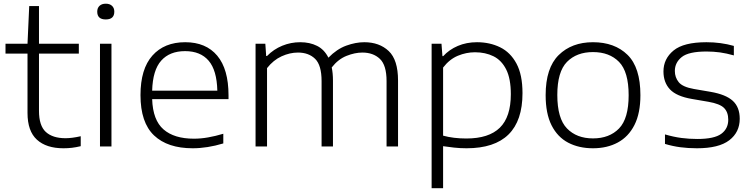

<svg xmlns="http://www.w3.org/2000/svg" viewBox="-20 -772 3964 1012"><path d="M314.5 9.5Q224 9.5 174.5 -35.8Q125 -81 125 -176.5V-489.5H9V-541.5H125L134 -740H185.5V-541.5H395.5V-489.5H185.5V-187.5Q185.5 -109.5 221.5 -76.5Q257.5 -43.5 325.5 -43.5Q359.5 -43.5 405.5 -54V-1.5Q380.5 4.5 359.2 7Q338 9.5 314.5 9.5Z M507 0V-541.5H567.5V0ZM537.5 -669.5Q492.5 -669.5 492.5 -710.5Q492.5 -730 504.5 -741.2Q516.5 -752.5 537.5 -752.5Q558.5 -752.5 570.5 -741.2Q582.5 -730 582.5 -710.5Q582.5 -669.5 537.5 -669.5Z M995.5 9.5Q863.5 9.5 792 -58.2Q720.5 -126 720.5 -270.5Q720.5 -408.5 783.2 -479Q846 -549.5 956 -549.5Q1065.5 -549.5 1125 -478.5Q1184.5 -407.5 1184.5 -269.5V-249.5H782Q785.5 -139 841.8 -90Q898 -41 1002 -41Q1038.5 -41 1077 -47.8Q1115.5 -54.5 1157 -67V-16Q1072.5 9.5 995.5 9.5ZM955.5 -502.5Q874.5 -502.5 829.8 -452.5Q785 -402.5 782 -294H1125.5Q1123 -401.5 1079.8 -452Q1036.5 -502.5 955.5 -502.5Z M1327 0V-541.5H1378.5L1383 -477H1387.5Q1422.5 -512.5 1467.8 -531Q1513 -549.5 1562.5 -549.5Q1613 -549.5 1651.2 -530.2Q1689.5 -511 1711 -468Q1755.5 -513.5 1805.2 -531.5Q1855 -549.5 1900 -549.5Q1979.5 -549.5 2028.8 -503Q2078 -456.5 2078 -347.5V0H2017.5V-344.5Q2017.5 -428.5 1982.2 -461.8Q1947 -495 1890 -495Q1850.5 -495 1806.5 -477.5Q1762.5 -460 1728.5 -416.5Q1735 -385.5 1735 -347.5V0H1675V-344.5Q1675 -428.5 1641 -461.8Q1607 -495 1550.5 -495Q1507.5 -495 1464.2 -475.2Q1421 -455.5 1387.5 -413V0Z M2255 220V-541.5H2307L2312 -476H2316Q2347.5 -510.5 2393.2 -530Q2439 -549.5 2494 -549.5Q2561.5 -549.5 2616 -522.8Q2670.5 -496 2702.2 -437Q2734 -378 2734 -281Q2734 9.5 2439 9.5Q2405.5 9.5 2373.5 6Q2341.5 2.5 2315.5 -1.5V220ZM2438 -42Q2556.5 -42 2614.5 -98.8Q2672.5 -155.5 2672.5 -275.5Q2672.5 -357.5 2648 -406Q2623.5 -454.5 2581 -475.5Q2538.5 -496.5 2483.5 -496.5Q2437.5 -496.5 2393.5 -478.2Q2349.5 -460 2315.5 -416V-57Q2370 -42 2438 -42Z M3105.5 9.5Q3031 9.5 2974.8 -20Q2918.5 -49.5 2887.2 -111.5Q2856 -173.5 2856 -270.5Q2856 -414 2924.8 -481.8Q2993.5 -549.5 3105.5 -549.5Q3219.5 -549.5 3287.5 -483Q3355.5 -416.5 3355.5 -270.5Q3355.5 -175 3324 -113Q3292.5 -51 3236.2 -20.8Q3180 9.5 3105.5 9.5ZM3105.5 -42.5Q3192 -42.5 3242.8 -94.8Q3293.5 -147 3293.5 -270Q3293.5 -394 3242.8 -445.8Q3192 -497.5 3105.5 -497.5Q3019.5 -497.5 2968.5 -445.8Q2917.5 -394 2917.5 -271.5Q2917.5 -147.5 2968.5 -95Q3019.5 -42.5 3105.5 -42.5Z M3653.5 9.5Q3606.5 9.5 3565.5 4Q3524.5 -1.5 3485 -13.5V-63.5Q3531.5 -50 3572 -44.8Q3612.5 -39.5 3655.5 -39.5Q3744.5 -39.5 3781.5 -66.5Q3818.5 -93.5 3818.5 -141Q3818.5 -180.5 3796.5 -202.8Q3774.5 -225 3714 -235.5L3626.5 -250.5Q3545.5 -264.5 3511.2 -301Q3477 -337.5 3477 -395.5Q3477 -462 3530.2 -505.8Q3583.5 -549.5 3703.5 -549.5Q3779.5 -549.5 3848 -530V-480Q3809 -491 3774.8 -495.8Q3740.5 -500.5 3704 -500.5Q3609.5 -500.5 3573.2 -471.2Q3537 -442 3537 -398Q3537 -364 3557.5 -338.8Q3578 -313.5 3637.5 -303L3725 -288Q3806 -274 3842.5 -240.5Q3879 -207 3879 -146Q3879 -75 3824 -32.8Q3769 9.5 3653.5 9.5Z"/></svg>

Font: Encode Sans Expanded Light
Style: Regular
Weight: 300
Width: 7
Designer: Multiple Designers
Foundry: Impallari Type
Version: Version 3.000; ttfautohint (v1.8.3) -l 8 -r 50 -G 200 -x 14 